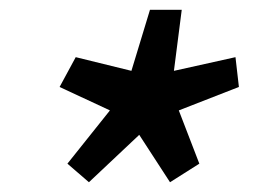

<svg xmlns="http://www.w3.org/2000/svg" viewBox="-20 -821 524 393"><path d="M328 -448 265 -545 162 -448 118 -486 205 -595 102 -643 135 -704 249 -676 287 -801H352L336 -676L462 -704L469 -643L346 -595L388 -486Z"/></svg>

Font: l_WÎeÑOS 500W
Style: Regular
Weight: 500
Designer: R?O
Version: Version 2.00 June 21, 2023